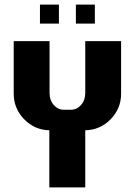

<svg xmlns="http://www.w3.org/2000/svg" viewBox="-20 -820 590 840"><path d="M237.8 -716.8H154.8V-799.8H237.8ZM395 -716.8H312V-799.8H395ZM509.8 -410.2Q509.8 -345.2 464.1 -298.3Q418.5 -251.5 353 -250V0H195.8V-250Q131.3 -251.5 85.7 -298.3Q40 -345.2 40 -410.2V-640.1H196.8V-413.1Q196.8 -381.8 215.1 -360.8Q233.4 -339.8 259.8 -339.8H290Q316.4 -339.8 334.7 -360.8Q353 -381.8 353 -413.1V-640.1H509.8Z"/></svg>

Font: Laconic
Style: Bold
Weight: 700
Designer: Robby Woodard
Version: Version 1.000